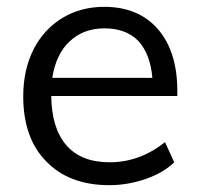

<svg xmlns="http://www.w3.org/2000/svg" viewBox="-20 -535 584 562"><path d="M499 -254H130Q131 -159 175 -109Q218 -60 301 -60Q389 -60 463 -119L490 -60Q458 -29 406 -11Q354 7 300 7Q182 7 115 -63Q48 -131 48 -253Q48 -330 78 -390Q108 -449 162 -482Q216 -515 285 -515Q385 -515 442 -450Q499 -384 499 -269ZM286 -452Q224 -452 184 -414Q144 -377 133 -307H426Q420 -377 385 -415Q349 -452 286 -452Z"/></svg>

Font: PRinguin Sans
Style: Regular
Weight: 400
Designer: Vernon Adams
Foundry: Vernon Adams
Version: ""